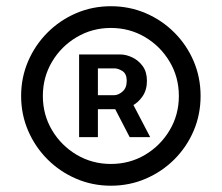

<svg xmlns="http://www.w3.org/2000/svg" viewBox="-20 -757 702 608"><path d="M331.1 -168.9Q272.5 -168.9 220.9 -191.2Q169.4 -213.4 130.4 -252.4Q91.3 -291.5 69.1 -343Q46.9 -394.5 46.9 -453.1Q46.9 -511.7 69.1 -563.2Q91.3 -614.7 130.4 -653.8Q169.4 -692.9 220.9 -715.1Q272.5 -737.3 331.1 -737.3Q390.1 -737.3 441.7 -715.1Q493.2 -692.9 532.2 -653.8Q571.3 -614.7 593.3 -563.2Q615.2 -511.7 615.2 -453.1Q615.2 -394.5 593.3 -343Q571.3 -291.5 532.2 -252.4Q493.2 -213.4 441.7 -191.2Q390.1 -168.9 331.1 -168.9ZM331.1 -237.8Q390.6 -237.8 439.5 -266.8Q488.3 -295.9 517.3 -344.7Q546.4 -393.6 546.4 -453.1Q546.4 -512.7 517.3 -561.5Q488.3 -610.4 439.5 -639.4Q390.6 -668.5 331.1 -668.5Q272 -668.5 222.9 -639.4Q173.8 -610.4 144.8 -561.5Q115.7 -512.7 115.7 -453.1Q115.7 -393.6 144.8 -344.7Q173.8 -295.9 222.9 -266.8Q272 -237.8 331.1 -237.8ZM390.6 -322.8 326.7 -446.3H391.1L455.6 -322.8ZM230.5 -322.8V-584.5H361.3Q379.4 -584.5 398.9 -575.2Q418.5 -565.9 431.9 -547.6Q445.3 -529.3 445.3 -501Q445.3 -472.2 431.4 -451.9Q417.5 -431.6 397.2 -421.4Q377 -411.1 357.4 -411.1H265.1V-455.6H341.8Q354.5 -455.6 367.9 -467Q381.3 -478.5 381.3 -501Q381.3 -523.4 367.7 -532Q354 -540.5 342.3 -540.5H290V-322.8Z"/></svg>

Font: Inter 16pt
Style: Regular
Weight: 400
Version: Version 4.001;git-66647c0bb